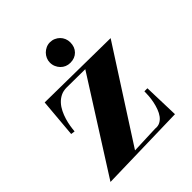

<svg xmlns="http://www.w3.org/2000/svg" viewBox="-172 -686 813 813"><g transform="rotate(-45 235.0 -279.0)"><path d="M412.1 -148.9 417 11.2 21 21 283.2 -392.1 172.9 -393.1Q152.3 -393.1 136.7 -385.3Q121.1 -377.4 109.4 -364.5Q97.7 -351.6 89.6 -335Q81.5 -318.4 76.4 -301.3Q71.3 -284.2 68.6 -267.6Q65.9 -251 64.9 -237.8L46.9 -240.2L62 -414.1L452.1 -409.2L189 0L314 -4.9Q330.6 -2.9 343 -9.5Q355.5 -16.1 364.3 -28.1Q373 -40 378.9 -55.9Q384.8 -71.8 388.2 -88.6Q391.6 -105.5 392.8 -121.3Q394 -137.2 394 -148.9ZM196.8 -517.6Q196.8 -529.8 201.7 -540.8Q206.5 -551.8 214.8 -560.1Q223.1 -568.4 234.1 -573.5Q245.1 -578.6 257.8 -578.6Q270.5 -578.6 281.7 -573.7Q293 -568.8 301.3 -560.5Q309.6 -552.2 314.2 -541Q318.8 -529.8 318.8 -517.6Q318.8 -489.7 302 -472.7Q285.2 -455.6 257.8 -455.6Q245.1 -455.6 234.1 -460.2Q223.1 -464.8 214.8 -473.4Q206.5 -481.9 201.7 -493.2Q196.8 -504.4 196.8 -517.6Z"/></g></svg>

Font: Purple Purse
Style: Regular
Weight: 400
Designer: Astigmatic (AOETI)
Foundry: Astigmatic (AOETI)
Version: Version 1.000